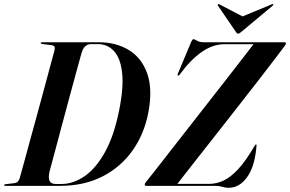

<svg xmlns="http://www.w3.org/2000/svg" viewBox="-32 -906 1414 936"><path d="M-12 -3.5Q-12 -7 -5.5 -8L37 -13Q49 -14.5 55 -20.8Q61 -27 64.5 -39Q73 -69.5 86.8 -119.8Q100.5 -170 117.2 -231.5Q134 -293 151.8 -357.5Q169.5 -422 185.5 -481.8Q201.5 -541.5 214.2 -588.5Q227 -635.5 234 -661.5Q236.5 -673.5 233.2 -679Q230 -684.5 217.5 -686L175 -691.5Q166.5 -692.5 166.5 -696.5Q166.5 -700 172.5 -700H449.5Q534 -700 596.2 -662Q658.5 -624 685.5 -548.2Q712.5 -472.5 691.5 -359Q671.5 -253 614 -172Q556.5 -91 467 -45.5Q377.5 0 262 0H-6Q-12 0 -12 -3.5ZM267 -9Q325 -9 380 -46.8Q435 -84.5 479.2 -163.5Q523.5 -242.5 548.5 -366.5Q571.5 -480.5 563.2 -552Q555 -623.5 523.5 -657.2Q492 -691 445.5 -691H411Q395.5 -691 383.2 -680Q371 -669 364.5 -644Q354.5 -609 338.8 -550.8Q323 -492.5 304.2 -423.2Q285.5 -354 267.2 -285.5Q249 -217 233.8 -160.2Q218.5 -103.5 210 -71.5Q194.5 -9 239.5 -9ZM1019.5 0H681.5Q673.5 0 673.5 -6Q673.5 -11 679 -18Q690 -31 720.5 -70Q751 -109 794.2 -164.5Q837.5 -220 887.5 -284Q937.5 -348 988 -412.5Q1038.5 -477 1082.8 -534Q1127 -591 1159 -632.2Q1191 -673.5 1204 -690.5H1061Q1005.5 -690.5 951.2 -652.5Q897 -614.5 845 -544Q839 -535.5 835 -538Q831.5 -540 836 -549L901 -704Q906.5 -715 911 -715Q916.5 -715 928.5 -707.5Q940.5 -700 963.5 -700H1353Q1362 -700 1362 -694.5Q1362 -691 1357 -683.5Q1337.5 -657 1303 -612Q1268.5 -567 1225 -510.8Q1181.5 -454.5 1133.2 -393Q1085 -331.5 1037.8 -271.2Q990.5 -211 949 -158.2Q907.5 -105.5 877 -66.5Q846.5 -27.5 832.5 -9.5H987.5Q1022 -9.5 1056.8 -25.2Q1091.5 -41 1129 -81.2Q1166.5 -121.5 1209.5 -195.5Q1214 -202.5 1216 -202Q1219.5 -202 1218.5 -195Q1210.5 -95 1173 -42.8Q1135.5 9.5 1083 9.5Q1066.5 9.5 1051.8 4.8Q1037 0 1019.5 0ZM1145 -751Q1135 -742 1129 -742Q1123 -742 1117.5 -751L1030.5 -878.5Q1028 -883 1031.5 -885.5Q1033.5 -887.5 1038 -884.5L1150.5 -826L1292 -884.5Q1298.5 -887.5 1300 -885.5Q1302 -883 1297.5 -878.5Z"/></svg>

Font: Fraunces 144pt SemiBold
Style: Italic
Weight: 600
Italic angle: -16°
Version: Version 1.000;[0bf87f6ff]